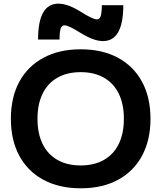

<svg xmlns="http://www.w3.org/2000/svg" viewBox="-20 -1006 871 1036"><path d="M415.3 10Q299.7 10 214.8 -35.5Q130 -81 84.3 -165.3Q38.7 -249.7 38.7 -365Q38.7 -481 84.3 -565Q130 -649 214.8 -694.5Q299.7 -740 415.3 -740Q532 -740 616.3 -694.5Q700.7 -649 746.3 -565Q792 -481 792 -365Q792 -249.7 746.3 -165.3Q700.7 -81 616.3 -35.5Q532 10 415.3 10ZM415.3 -113.3Q488.7 -113.3 541 -143.3Q593.4 -173.3 620.9 -229.5Q648.4 -285.7 648.4 -365Q648.4 -444.3 620.9 -500.5Q593.4 -556.7 541 -586.7Q488.7 -616.7 415.3 -616.7Q342 -616.7 289.6 -586.7Q237.3 -556.7 209.8 -500.5Q182.3 -444.3 182.3 -365Q182.3 -285.7 209.8 -229.5Q237.3 -173.3 289.6 -143.3Q342 -113.3 415.3 -113.3ZM535.7 -784.3Q508.7 -784.3 476.7 -796.8Q444.7 -809.3 403.7 -835Q378.7 -851 358.5 -860.2Q338.3 -869.4 327.3 -869.4Q313.7 -869.4 307.5 -851.9Q301.3 -834.3 301.3 -792.7H185.4Q185.4 -986.3 295 -986.3Q322.3 -986.3 354.5 -974Q386.7 -961.6 427 -935.6Q453 -919.6 472.7 -910.5Q492.3 -901.3 503.3 -901.3Q517.3 -901.3 523.4 -919.1Q529.4 -937 529.4 -978H645.3Q645.3 -784.3 535.7 -784.3Z"/></svg>

Font: M PLUS 2 Thin
Style: Regular
Weight: 100
Designer: Coji Morishita
Foundry: UNDERFOREST DESIGN
Version: Version 1.001